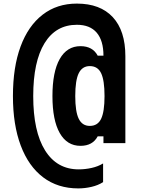

<svg xmlns="http://www.w3.org/2000/svg" viewBox="-20 -837 790 1069"><path d="M416 212Q302 212 220.5 150.5Q139 89 95.5 -26.5Q52 -142 52 -302Q52 -463 94.5 -578Q137 -693 217 -755Q297 -817 408 -817Q538 -817 608 -741.5Q678 -666 678 -524V-40H556V-78H524Q496 -25 428 -25Q353 -25 312.5 -96.5Q272 -168 272 -302Q272 -437 312.5 -508.5Q353 -580 428 -580Q496 -580 524 -527H556Q556 -611 518.5 -655Q481 -699 408 -699Q291 -699 228 -596.5Q165 -494 165 -302Q165 -105 231 0.5Q297 106 418 106Q454 106 490 98Q526 90 554 73V177Q526 195 489 203.5Q452 212 416 212ZM480 -136Q524 -136 543 -175.5Q562 -215 562 -302Q562 -390 543 -429.5Q524 -469 480 -469Q438 -469 418.5 -429.5Q399 -390 399 -302Q399 -215 418.5 -175.5Q438 -136 480 -136Z"/></svg>

Font: Martian Mono SemiExpanded Medium
Style: Regular
Weight: 500
Width: 6
Designer: Roman Shamin
Foundry: Evil Martians
Version: Version 1.000